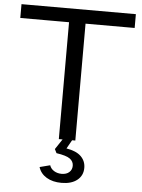

<svg xmlns="http://www.w3.org/2000/svg" viewBox="-63 -778 788 1067"><g transform="rotate(5 331.5 -244.0)"><path d="M321 241Q271 241 237 220.5Q203 200 192 164L250 149Q256 168 274.5 179.5Q293 191 317 191Q344 191 359.5 177Q375 163 375 141Q375 117 354.5 102Q334 87 279 79L268 57L316 -15L363 -7L332 48Q387 57 413.5 83Q440 109 440 147Q440 190 408 215.5Q376 241 321 241ZM285 0V-663H377V0ZM13 -652V-729H651V-652Z"/></g></svg>

Font: Mona Sans Expanded
Style: Regular
Weight: 400
Width: 7
Designer: Deni Anggara
Foundry: GitHub
Version: Version 2.000